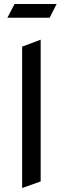

<svg xmlns="http://www.w3.org/2000/svg" viewBox="-20 -929 330 963"><path d="M184 -19 91 14V-695L184 -730ZM264 -909H53L17 -840H229Z"/></svg>

Font: Amita
Style: Regular
Weight: 400
Designer: Eduardo Rodriguez Tunni, Modular Infotech, Brian J. Bonislawsky
Foundry: Eduardo Rodriguez Tunni, Modular Infotech, Brian J. Bonislawsky
Version: Version 1.004